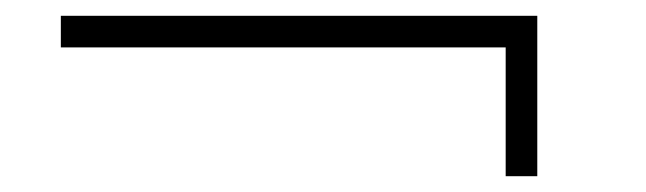

<svg xmlns="http://www.w3.org/2000/svg" viewBox="-20 -429 817 243"><path d="M57 -409H660V-206H620V-369H57Z"/></svg>

Font: Aref Ruqaa Ink
Style: Regular
Weight: 400
Designer: Abdullah Aref
Version: Version 1.005